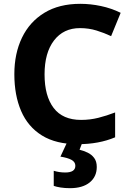

<svg xmlns="http://www.w3.org/2000/svg" viewBox="-20 -744 682 1004"><path d="M398 -597Q312 -597 262.5 -532.5Q213 -468 213 -355Q213 -242 260.5 -179.5Q308 -117 404 -117Q451 -117 494.5 -128Q538 -139 582 -156V-26Q497 10 387 10Q273 10 199.5 -35.5Q126 -81 90.5 -163.5Q55 -246 55 -356Q55 -464 95 -547Q135 -630 212 -677Q289 -724 400 -724Q453 -724 507.5 -712.5Q562 -701 611 -677L561 -555Q525 -572 484.5 -584.5Q444 -597 398 -597ZM486 129Q486 180 449 210Q412 240 346 240Q319 240 297 236.5Q275 233 261 228V149Q290 158 321 158Q374 158 374 123Q374 103 354 92Q334 81 296 75L331 0H411L396 39Q417 44 438 54Q459 64 472.5 82Q486 100 486 129Z"/></svg>

Font: Noto Sans Georgian Bold
Style: Regular
Weight: 700
Designer: Monotype Design Team, Akaki Razmadze
Foundry: Google LLC
Version: Version 2.005; ttfautohint (v1.8.4.7-5d5b)